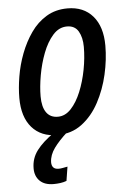

<svg xmlns="http://www.w3.org/2000/svg" viewBox="-55 -588 572 855"><g transform="rotate(-5 231.5 -161.0)"><path d="M186 10Q113 10 72 -37Q31 -84 31 -169Q31 -213 39.5 -264.5Q48 -316 67 -366Q86 -416 115 -457.5Q144 -499 185 -523.5Q226 -548 279 -548Q351 -548 392 -500.5Q433 -453 433 -368Q433 -306 418 -240Q403 -174 372.5 -117Q342 -60 295.5 -25Q249 10 186 10ZM195 -71Q228 -71 254 -99Q280 -127 298.5 -172Q317 -217 327 -269.5Q337 -322 337 -371Q337 -413 321 -440.5Q305 -468 270 -468Q234 -468 207 -437.5Q180 -407 162 -360Q144 -313 135 -261.5Q126 -210 126 -168Q126 -121 143.5 -96Q161 -71 195 -71ZM150 226Q110 226 88.5 205Q67 184 67 149Q67 104 93.5 69Q120 34 169 0H231Q192 35 170 65.5Q148 96 147 128Q147 160 178 160Q187 160 197 158Q207 156 218 154L208 217Q195 222 180 224Q165 226 150 226Z"/></g></svg>

Font: Noto Sans Condensed Medium
Style: Italic
Weight: 500
Width: 3
Italic angle: -12°
Designer: Monotype Design Team
Foundry: Monotype Imaging Inc.
Version: Version 2.013; ttfautohint (v1.8.4.7-5d5b)